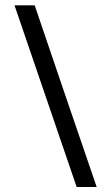

<svg xmlns="http://www.w3.org/2000/svg" viewBox="-20 -708 427 735"><path d="M112.8 -687.5Q171.9 -512.2 231.2 -339.6Q290.5 -167 350.1 7.8H273.4L35.6 -687.5Z"/></svg>

Font: Shanti
Style: Regular
Weight: 400
Designer: vernon adams
Foundry: vernon adams
Version: Version 1.000